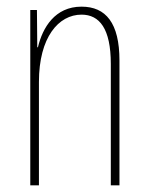

<svg xmlns="http://www.w3.org/2000/svg" viewBox="-20 -557 448 577"><path d="M225 -537C145 -537 108 -474 94 -415H92L91 -527H71V0H97V-311C97 -445 156 -513 225 -513C279 -513 313 -471 313 -365V0H339V-375C339 -488 298 -537 225 -537Z"/></svg>

Font: Noto Sans Devanagari UI ExtraCondensed Thin
Style: Regular
Weight: 100
Width: 2
Designer: Jelle Bosma - Monotype Design Team
Foundry: Monotype Imaging Inc.
Version: Version 2.004